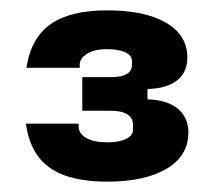

<svg xmlns="http://www.w3.org/2000/svg" viewBox="-20 -714 412 371"><path d="M30 -475H132V-469Q132 -456 146.5 -447.5Q161 -439 187 -439Q210 -439 223.5 -445.5Q237 -452 237 -464V-473Q237 -486 226 -493Q215 -500 194 -500H139V-565H195Q235 -565 235 -589V-596Q235 -607 222 -613Q209 -619 187 -619Q162 -619 148 -610Q134 -601 134 -589V-583H31Q40 -641 78 -667.5Q116 -694 187 -694Q260 -694 301 -670Q342 -646 342 -603Q342 -574 322 -558.5Q302 -543 265 -542V-522Q303 -521 323.5 -504Q344 -487 344 -458Q344 -413 302 -388Q260 -363 187 -363Q114 -363 76 -390Q38 -417 30 -475Z"/></svg>

Font: Mozilla Headline BETA
Style: Bold
Weight: 700
Designer: Studio DRAMA
Foundry: Studio DRAMA
Version: Version 0.100